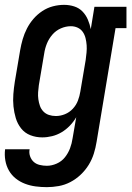

<svg xmlns="http://www.w3.org/2000/svg" viewBox="-24 -558 544 791"><path d="M169 213Q146 213 123 210Q100 207 79 199Q58 191 41 177.5Q24 164 13 145Q2 126 -2 103Q-6 80 -3 57H98Q95 72 100 86Q105 100 115 109Q125 118 139.5 121.5Q154 125 169 125Q189 125 209.5 116Q230 107 243.5 90Q257 73 264.5 53Q272 33 275 12L290 -75Q279 -56 263.5 -40Q248 -24 229.5 -13Q211 -2 190.5 3Q170 8 150 8Q124 8 101 -1Q78 -10 63 -29Q48 -48 41 -71.5Q34 -95 31.5 -119.5Q29 -144 31 -170Q33 -196 37 -221L59 -351Q63 -374 69.5 -396.5Q76 -419 87 -440.5Q98 -462 114 -480.5Q130 -499 150.5 -512.5Q171 -526 194 -532Q217 -538 240 -538Q262 -538 282 -531.5Q302 -525 316 -510.5Q330 -496 338 -477Q346 -458 350 -438L365 -530H497V-442H452L374 26Q370 51 362.5 75Q355 99 341.5 121Q328 143 308.5 161.5Q289 180 266 192Q243 204 218 208.5Q193 213 169 213ZM206 -80Q225 -80 243.5 -87.5Q262 -95 276 -110Q290 -125 297 -143.5Q304 -162 307 -181L329 -311Q331 -326 332.5 -341.5Q334 -357 333 -371.5Q332 -386 328.5 -400.5Q325 -415 317 -426.5Q309 -438 296 -444Q283 -450 268 -450Q247 -450 226.5 -441Q206 -432 191.5 -415Q177 -398 169 -378Q161 -358 158 -337L136 -207Q134 -193 133 -178Q132 -163 134 -149Q136 -135 140.5 -122Q145 -109 154.5 -99Q164 -89 177.5 -84.5Q191 -80 206 -80Z"/></svg>

Font: Iosevka Curly Slab SmBdObl
Style: Regular
Weight: 600
Italic angle: -9°
Monospace: yes
Designer: Belleve Invis
Foundry: Belleve Invis
Version: Version 11.0.0; ttfautohint (v1.8.3)